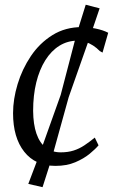

<svg xmlns="http://www.w3.org/2000/svg" viewBox="-20 -676 492 794"><path d="M209.5 10Q126.5 10 80.2 -48.5Q34 -107 34 -208Q34 -266 52.8 -328Q71.5 -390 107.5 -443.8Q143.5 -497.5 196.8 -530.8Q250 -564 319 -564Q345.5 -564 376 -557.8Q406.5 -551.5 427.5 -540.5L404 -458.5L392.5 -465Q380 -478 364.8 -487.8Q349.5 -497.5 333.8 -502.8Q318 -508 302 -508Q260 -508 226 -487Q192 -466 167.5 -427Q143 -388 130 -335Q117 -282 117 -217.5Q117.5 -161.5 130.8 -123.2Q144 -85 169.5 -65.5Q195 -46 231 -46Q261 -46 284.5 -53.5Q308 -61 329 -75Q350 -89 372 -107L387.5 -75Q375 -60 350.8 -40Q326.5 -20 291.2 -5Q256 10 209.5 10ZM156 98 97 84.5 139.5 -27.5 231 -283.5 297 -536.5 334.5 -656.5 392 -641.5 353.5 -528 264 -274 192.5 -16Z"/></svg>

Font: Merriweather 28pt Light
Style: Italic
Weight: 300
Italic angle: -7.8°
Version: Version 2.101